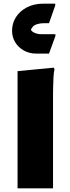

<svg xmlns="http://www.w3.org/2000/svg" viewBox="-20 -1030 385 1050"><path d="M76 -641 274 -660 278 -652Q274 -634 272.5 -607Q271 -580 270.5 -552Q270 -524 270 -504V0H76ZM46 -862Q46 -903 67 -936Q88 -969 126.5 -989.5Q165 -1010 218 -1010H282V-1000L248 -903H221Q192 -903 172 -893.5Q152 -884 142 -849L139 -885Q148 -861 165.5 -852Q183 -843 207 -843H283V-833L248 -737H177Q140 -737 110 -754Q80 -771 63 -799Q46 -827 46 -862Z"/></svg>

Font: Kufam ExtraBold
Style: Regular
Weight: 800
Designer: Wael Morcos, Artur Schmal
Foundry: Original Type
Version: Version 1.300; ttfautohint (v1.8.3)